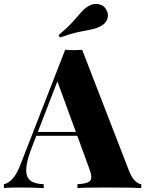

<svg xmlns="http://www.w3.org/2000/svg" viewBox="-38 -964 744 984"><path d="M383 -709 625 -84Q640 -49 656.5 -35Q673 -21 686 -20V0Q654 -2 609.5 -2.5Q565 -3 519 -3Q471 -3 428 -2.5Q385 -2 359 0V-20Q410 -22 424 -37.5Q438 -53 418 -104L252 -558L272 -588L126 -211Q103 -151 98 -114Q93 -77 103 -57Q113 -37 134.5 -29Q156 -21 186 -20V0Q151 -2 121.5 -2.5Q92 -3 58 -3Q38 -3 17.5 -2.5Q-3 -2 -18 0V-20Q4 -24 26.5 -48Q49 -72 71 -131L296 -709Q316 -707 339.5 -707Q363 -707 383 -709ZM435 -288V-268H137L147 -288ZM422 -936Q444 -948 470.5 -942Q497 -936 509 -910Q520 -888 511.5 -865.5Q503 -843 480 -831Q457 -818 430 -813Q403 -808 365 -800Q327 -792 269 -772L262 -784Q310 -824 336 -853.5Q362 -883 380.5 -904Q399 -925 422 -936Z"/></svg>

Font: Playfair Display ExtraBold
Style: Regular
Weight: 800
Designer: Claus Eggers Sørensen
Foundry: Claus Eggers Sørensen
Version: Version 1.203